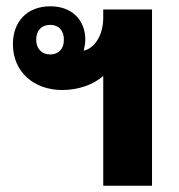

<svg xmlns="http://www.w3.org/2000/svg" viewBox="-20 -590 569 610"><path d="M308 0H463V-560H308V-534C308 -476 279 -436 246 -429C249 -441 251 -454 251 -464C251 -526 209 -570 140 -570C65 -570 21 -520 21 -450C21 -361 88 -304 178 -304C227 -304 276 -320 308 -349ZM139 -417C113 -417 95 -435 95 -464C95 -494 113 -511 139 -511C166 -511 183 -494 183 -464C183 -434 166 -417 139 -417Z"/></svg>

Font: Noto Sans Thai Looped SemiCondensed ExtraBold
Style: Regular
Weight: 800
Width: 4
Designer: Sasikarn Vongin, Ben Mitchell
Foundry: The Fontpad Ltd
Version: Version 1.001